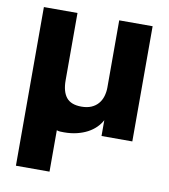

<svg xmlns="http://www.w3.org/2000/svg" viewBox="-82 -600 765 870"><g transform="rotate(10 300.5 -165.0)"><path d="M49.7 200H204.3V9.5Q212 12.5 220.2 12.8Q228.3 13.2 237.7 13.2Q269.9 13.2 296.8 6.6Q323.7 0 345.1 -11.3Q366.5 -22.7 382.5 -38.4Q398.4 -54.1 408.3 -72.7V0H550V-530H396.3V-220.7Q396.3 -199.9 390.3 -180Q384.3 -160.2 371.5 -145.6Q358.7 -131 339.8 -123.1Q320.9 -115.2 295.1 -115.2Q247 -115.2 225.7 -141.8Q204.3 -168.4 204.3 -220.7V-530H49.7Z"/></g></svg>

Font: Golos Text VF
Style: Regular
Weight: 400
Designer: A.Korolkova, Vitaly Kuzmin
Foundry: ParaType Ltd
Version: Version 2.005